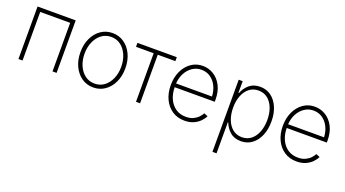

<svg xmlns="http://www.w3.org/2000/svg" viewBox="-57 -1113 3370 1876"><g transform="rotate(20 1628.0 -174.5)"><path d="M486.8 -545.9V0H444.3V-504.9H132.8V0H90.3V-545.9Z M869.6 11.7Q802.2 11.7 749.5 -24.9Q696.8 -61.5 666.5 -125.2Q636.2 -189 636.2 -271Q636.2 -353 666.5 -416.7Q696.8 -480.5 749.5 -516.8Q802.2 -553.2 869.6 -553.2Q937 -553.2 989.7 -516.8Q1042.5 -480.5 1072.8 -416.5Q1103 -352.5 1103 -271Q1103 -189 1072.8 -125.2Q1042.5 -61.5 990 -24.9Q937.5 11.7 869.6 11.7ZM869.6 -28.3Q927.2 -28.3 970 -60.8Q1012.7 -93.3 1036.4 -148.2Q1060.1 -203.1 1060.1 -271Q1060.1 -338.4 1036.4 -393.3Q1012.7 -448.2 970 -480.7Q927.2 -513.2 869.6 -513.2Q812.5 -513.2 769.8 -480.7Q727.1 -448.2 703.1 -393.3Q679.2 -338.4 679.2 -271Q679.2 -203.1 702.9 -148.2Q726.6 -93.3 769.5 -60.8Q812.5 -28.3 869.6 -28.3Z M1312.5 0V-504.9H1128.9V-545.9H1538.1V-504.9H1355V0Z M1818.8 11.7Q1745.1 11.7 1690.4 -24.9Q1635.7 -61.5 1605.7 -125.2Q1575.7 -189 1575.7 -270.5Q1575.7 -352.1 1605.7 -415.8Q1635.7 -479.5 1688 -516.4Q1740.2 -553.2 1808.1 -553.2Q1869.6 -553.2 1921.4 -521.2Q1973.1 -489.3 2004.4 -429Q2035.6 -368.7 2035.6 -283.7V-263.2H1618.7Q1619.6 -195.8 1643.8 -142.8Q1668 -89.8 1712.4 -59.1Q1756.8 -28.3 1818.8 -28.3Q1863.8 -28.3 1895.5 -43.5Q1927.2 -58.6 1947.8 -80.6Q1968.3 -102.5 1978 -122.6L2017.6 -106.4Q2005.4 -79.1 1979 -51.8Q1952.6 -24.4 1912.8 -6.3Q1873 11.7 1818.8 11.7ZM1619.1 -302.2H1992.7Q1989.7 -362.3 1966.1 -409.9Q1942.4 -457.5 1901.9 -485.4Q1861.3 -513.2 1808.1 -513.2Q1756.3 -513.2 1714.8 -485.1Q1673.3 -457 1647.9 -409.2Q1622.6 -361.3 1619.1 -302.2Z M2181.6 204.1V-545.9H2223.1V-423.8H2228.5Q2247.1 -476.1 2290.8 -514.6Q2334.5 -553.2 2404.8 -553.2Q2470.2 -553.2 2519 -517.1Q2567.9 -481 2595 -417.2Q2622.1 -353.5 2622.1 -271.5Q2622.1 -189 2595.2 -125Q2568.4 -61 2519.5 -24.7Q2470.7 11.7 2405.3 11.7Q2335 11.7 2291.3 -27.3Q2247.6 -66.4 2228.5 -119.1H2224.1V204.1ZM2401.4 -28.3Q2457.5 -28.3 2497.3 -60.5Q2537.1 -92.8 2558.1 -147.9Q2579.1 -203.1 2579.1 -272Q2579.1 -340.3 2558.1 -395Q2537.1 -449.7 2497.3 -481.4Q2457.5 -513.2 2401.4 -513.2Q2346.2 -513.2 2306.4 -481.9Q2266.6 -450.7 2245.1 -396Q2223.6 -341.3 2223.6 -272Q2223.6 -202.1 2244.9 -147Q2266.1 -91.8 2305.9 -60.1Q2345.7 -28.3 2401.4 -28.3Z M2983.9 11.7Q2910.2 11.7 2855.5 -24.9Q2800.8 -61.5 2770.8 -125.2Q2740.7 -189 2740.7 -270.5Q2740.7 -352.1 2770.8 -415.8Q2800.8 -479.5 2853 -516.4Q2905.3 -553.2 2973.1 -553.2Q3034.7 -553.2 3086.4 -521.2Q3138.2 -489.3 3169.4 -429Q3200.7 -368.7 3200.7 -283.7V-263.2H2783.7Q2784.7 -195.8 2808.8 -142.8Q2833 -89.8 2877.4 -59.1Q2921.9 -28.3 2983.9 -28.3Q3028.8 -28.3 3060.5 -43.5Q3092.3 -58.6 3112.8 -80.6Q3133.3 -102.5 3143.1 -122.6L3182.6 -106.4Q3170.4 -79.1 3144 -51.8Q3117.7 -24.4 3077.9 -6.3Q3038.1 11.7 2983.9 11.7ZM2784.2 -302.2H3157.7Q3154.8 -362.3 3131.1 -409.9Q3107.4 -457.5 3066.9 -485.4Q3026.4 -513.2 2973.1 -513.2Q2921.4 -513.2 2879.9 -485.1Q2838.4 -457 2813 -409.2Q2787.6 -361.3 2784.2 -302.2Z"/></g></svg>

Font: Inter Extra Light
Style: Regular
Weight: 200
Designer: Rasmus Andersson
Foundry: rsms
Version: Version 4.000;git-3c8e0fc